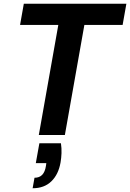

<svg xmlns="http://www.w3.org/2000/svg" viewBox="-20 -720 694 1024"><path d="M187 0 291 -587H87L107 -700H654L634 -587H430L326 0ZM154 284 164 228Q190 228 205 212.5Q220 197 225 165L227 150H171L190 44H305Q309 71 308 97Q307 123 303 146Q292 210 254 247Q216 284 154 284Z"/></svg>

Font: DM Sans 9pt ExtraBold
Style: Italic
Weight: 800
Italic angle: -10°
Version: Version 4.004;gftools[0.9.30]